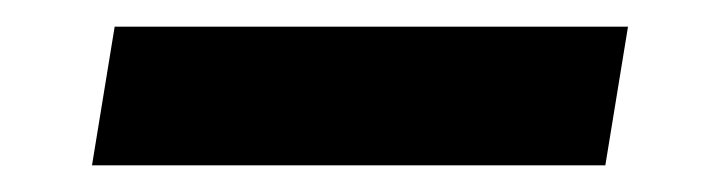

<svg xmlns="http://www.w3.org/2000/svg" viewBox="-20 -412 540 144"><path d="M49 -288 66 -392H451L434 -288Z"/></svg>

Font: Iosevka Curly XBdObl
Style: Regular
Weight: 800
Italic angle: -9°
Monospace: yes
Designer: Belleve Invis
Foundry: Belleve Invis
Version: Version 11.1.0; ttfautohint (v1.8.3)